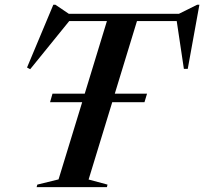

<svg xmlns="http://www.w3.org/2000/svg" viewBox="-20 -772 842 792"><path d="M186.5 -350.5 196.5 -385.5H329.5L421 -685H265.5L104.5 -486.5L91.5 -493.5L200 -752.5H208.5L264 -715H718L793.5 -752.5H802.5L754.5 -488H738.5L709 -685H545L453.5 -385.5H586.5L576 -350.5H443L345.5 -31.5L423.5 -10.5L421 0H131L134 -10.5L221.5 -32L319 -350.5Z"/></svg>

Font: Newsreader 72pt Medium
Style: Italic
Weight: 500
Italic angle: -17°
Designer: Hugues Gentile
Foundry: Production Type
Version: Version 1.003; ttfautohint (v1.8.3)